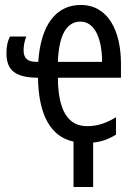

<svg xmlns="http://www.w3.org/2000/svg" viewBox="-20 -566 548 773"><path d="M276 4V187H355V8C388 5 418 -6 447 -24V-94C406 -69 370 -58 331 -58C253 -58 214 -122 213 -253H467V-309C467 -441 416 -546 305 -546C205 -546 144 -465 134 -317H126C91 -317 75 -332 75 -363C75 -383 79 -402 86 -419H20C10 -399 6 -378 6 -352C6 -282 42 -254 133 -253C135 -104 184 -15 276 4ZM304 -479C364 -479 391 -405 391 -317H213C217 -427 249 -479 304 -479Z"/></svg>

Font: Noto Sans UI Condensed
Style: Regular
Weight: 400
Width: 3
Designer: Monotype Design Team
Foundry: Monotype Imaging Inc.
Version: Version 1.901